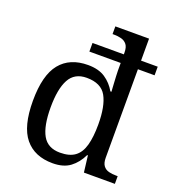

<svg xmlns="http://www.w3.org/2000/svg" viewBox="-139 -867 892 985"><g transform="rotate(20 307.0 -375.0)"><path d="M259 10Q160 10 107.5 -54Q55 -118 55 -257Q55 -397 107.5 -461.5Q160 -526 259 -526Q317 -526 353.5 -501.5Q390 -477 412 -438H418Q418 -438 417 -451.5Q416 -465 415 -484.5Q414 -504 413 -522.5Q412 -541 412 -551V-593H241V-640H412V-650Q412 -679 400.5 -693.5Q389 -708 370.5 -713Q352 -718 330 -718H322V-760H506V-640H597V-593H506V-110Q506 -81 517.5 -66Q529 -51 547.5 -46.5Q566 -42 588 -42H596V0H427L416 -90H412Q390 -44 354 -17Q318 10 259 10ZM276 -54Q328 -54 357.5 -76Q387 -98 399.5 -143.5Q412 -189 412 -257Q412 -357 383 -409.5Q354 -462 275 -462Q209 -462 180.5 -409.5Q152 -357 152 -256Q152 -155 180.5 -104.5Q209 -54 276 -54Z"/></g></svg>

Font: Noto Serif Malayalam
Style: Regular
Weight: 400
Designer: Indian type Foundry, Jelle Bosma, Monotype Design Team
Foundry: Monotype Imaging Inc.
Version: Version 2.103